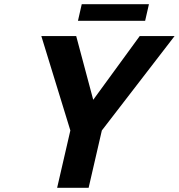

<svg xmlns="http://www.w3.org/2000/svg" viewBox="-20 -894 851 914"><path d="M670.9 -794.9H351.1L369.1 -874H689ZM811 -722.2 464.8 -272.9 401.9 0H252L314.9 -272.9L176.8 -722.2H342.8L423.8 -418.9L645 -722.2Z"/></svg>

Font: Perun
Style: Bold Italic
Weight: 700
Italic angle: -12°
Foundry: Copyright (c) Stefan Peev, Context Ltd, 2016
Version: Version 001.000